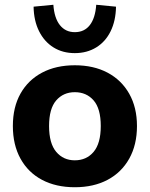

<svg xmlns="http://www.w3.org/2000/svg" viewBox="-20 -775 629 806"><path d="M294 11Q215 11 156.5 -20Q98 -51 66 -109Q34 -167 34 -246Q34 -325 66 -382Q98 -439 156.5 -470Q215 -501 294 -501Q373 -501 431.5 -470Q490 -439 522.5 -381.5Q555 -324 555 -246Q555 -167 522.5 -109Q490 -51 431.5 -20Q373 11 294 11ZM294 -102Q343 -102 373 -137.5Q403 -173 403 -246Q403 -319 373 -353.5Q343 -388 294 -388Q246 -388 216 -353.5Q186 -319 186 -246Q186 -173 216 -137.5Q246 -102 294 -102ZM294 -552Q243 -552 204.5 -576Q166 -600 144 -644Q122 -688 121 -747L204 -755Q208 -699 231.5 -669.5Q255 -640 294 -640Q334 -640 357 -669.5Q380 -699 384 -755L467 -747Q466 -688 444.5 -644Q423 -600 384 -576Q345 -552 294 -552Z"/></svg>

Font: Nunito Sans 12pt ExtraBold
Style: Regular
Weight: 800
Designer: Vernon Adams
Foundry: Vernon Adams
Version: Version 3.101;gftools[0.9.27]